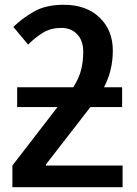

<svg xmlns="http://www.w3.org/2000/svg" viewBox="-20 -785 576 805"><path d="M247 -765Q171 -765 120.5 -735.5Q70 -706 36 -672L98 -598Q130 -630 162 -649Q194 -668 237 -668Q278 -668 303.5 -641.5Q329 -615 329 -568Q329 -529 320.5 -493.5Q312 -458 287 -419H52V-336H221L32 -91V0H494V-91H173V-96L359 -336H492V-419H416Q453 -489 453 -573Q453 -658 397.5 -711.5Q342 -765 247 -765Z"/></svg>

Font: Noto Sans Display Medium
Style: Regular
Weight: 500
Designer: Monotype Design Team
Foundry: Monotype Imaging Inc.
Version: Version 1.900